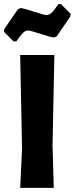

<svg xmlns="http://www.w3.org/2000/svg" viewBox="-28 -912 362 932"><path d="M268 -892 314 -846V-833L247 -735L234 -730Q213 -733 166 -748.5Q119 -764 108 -764Q104 -764 99.5 -762.5Q95 -761 90.5 -758Q86 -755 83 -752Q80 -749 75 -743Q70 -737 67.5 -733.5Q65 -730 59 -722Q53 -714 51 -711H38L-8 -757V-770L59 -867L72 -873Q93 -870 140 -854.5Q187 -839 198 -839Q202 -839 205 -840Q208 -841 212 -843Q216 -845 218.5 -846.5Q221 -848 225 -852.5Q229 -857 231 -859Q233 -861 237 -866.5Q241 -872 242.5 -874Q244 -876 249 -883Q254 -890 255 -892ZM236 -645 227 -207 233 0H70L79 -191L70 -645Z"/></svg>

Font: Alegreya Sans SC ExtraBold
Style: Regular
Weight: 800
Designer: Juan Pablo del Peral
Foundry: Huerta Tipografica
Version: Version 2.007